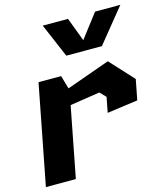

<svg xmlns="http://www.w3.org/2000/svg" viewBox="-120 -914 868 1006"><g transform="rotate(-15 314.0 -411.0)"><path d="M417 -292 583.5 -315 605 -425.5 487.5 -553 252 -469 231 -541H108.5L3.5 0H166L240 -381.5L402 -406.5L433 -374.5ZM206.5 -821.5H343.5L392 -693L490.5 -821.5H627.5L478 -637.5H285Z"/></g></svg>

Font: Monaspace Krypton ExtraBold
Style: Italic
Weight: 800
Italic angle: -11°
Designer: Riley Cran & the Lettermatic Team
Foundry: Lettermatic
Version: Version 1.101 (Monaspace Krypton)